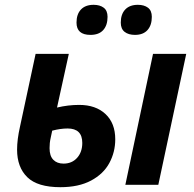

<svg xmlns="http://www.w3.org/2000/svg" viewBox="-20 -768 805 798"><path d="M51 -146Q51 -188 63 -241L128 -544H266L217 -321Q263 -332 309 -332Q378 -332 418.5 -294Q459 -256 459 -189Q459 -136 434.5 -90.5Q410 -45 358.5 -17.5Q307 10 231 10Q136 10 93.5 -31.5Q51 -73 51 -146ZM616 -544H754L638 0H501ZM322 -174Q322 -234 261 -234Q232 -234 197 -225Q196 -219 192 -201.5Q188 -184 187 -173.5Q186 -163 186 -152Q186 -120 201.5 -104Q217 -88 244 -88Q279 -88 300.5 -112Q322 -136 322 -174ZM298 -674Q298 -709 316.5 -728.5Q335 -748 369 -748Q395 -748 411 -736Q427 -724 427 -698Q427 -663 409 -643Q391 -623 356 -623Q298 -623 298 -674ZM482 -674Q482 -709 500.5 -728.5Q519 -748 553 -748Q579 -748 595 -736Q611 -724 611 -698Q611 -663 593 -643Q575 -623 541 -623Q514 -623 498 -635.5Q482 -648 482 -674Z"/></svg>

Font: Noto Sans Display
Style: Bold Italic
Weight: 700
Italic angle: -12°
Designer: Monotype Design team
Foundry: Monotype Imaging Inc.
Version: Version 1.000